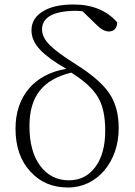

<svg xmlns="http://www.w3.org/2000/svg" viewBox="-20 -820 602 854"><path d="M283 14C412 14 508 -100 508 -249C508 -310 495 -361 468 -402C440 -445 390 -488 319 -533C263 -568 224 -597 203 -618C179 -641 167 -665 167 -689C167 -743 217 -771 316 -772C323 -772 334 -771 347 -770L411 -708C430 -689 448 -680 465 -680C488 -680 502 -697 501 -721C454 -774 390 -800 307 -800C252 -800 208 -791 175 -772C138 -751 120 -722 120 -685C120 -654 133 -625 160 -597C184 -572 222 -544 275 -514C132 -490 49 -391 49 -248C49 -168 71 -104 116 -56C159 -9 214 14 283 14ZM286 -18C234 -18 192 -39 160 -81C127 -124 111 -184 111 -259C111 -391 170 -466 297 -497C356 -460 396 -423 418 -384C438 -348 448 -300 448 -239C448 -170 433 -115 403 -76C374 -37 335 -18 286 -18Z"/></svg>

Font: AllPunType ExtraLight
Style: Regular
Weight: 280
Version: 1.0